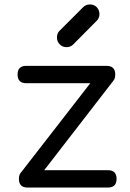

<svg xmlns="http://www.w3.org/2000/svg" viewBox="-20 -843 586 863"><path d="M137 -24 73 -66 434 -531 491 -482ZM104 0Q65 0 65 -39Q65 -78 104 -78H465Q504 -78 504 -39Q504 0 465 0ZM98 -469Q59 -469 59 -508Q59 -547 98 -547H459Q498 -547 498 -508Q498 -469 459 -469ZM279 -631Q261 -631 248.5 -643.5Q236 -656 236 -674Q236 -692 246 -703L354 -811Q366 -823 384 -823Q403 -823 415 -810.5Q427 -798 427 -779Q427 -771 424 -763.5Q421 -756 415 -750L308 -642Q296 -631 279 -631Z"/></svg>

Font: Comfortaa Medium
Style: Regular
Weight: 500
Designer: Johan Aakerlund
Foundry: Johan Aakerlund
Version: Version 3.104; ttfautohint (v1.8.1.43-b0c9)